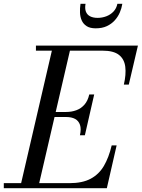

<svg xmlns="http://www.w3.org/2000/svg" viewBox="-65 -990 746 1010"><path d="M40 0 214 -750H309L135 0ZM-45 0V-26.5H300Q368.5 -26.5 412 -49.8Q455.5 -73 481.5 -117.2Q507.5 -161.5 522.5 -225H548.5L497 0ZM355.5 -278.5Q363 -312 355.8 -333.2Q348.5 -354.5 330 -364.5Q311.5 -374.5 283 -374.5H212V-401H283Q311.5 -401 336.2 -410Q361 -419 379 -439.2Q397 -459.5 404.5 -493H430.5L381.5 -278.5ZM586.5 -545Q599 -598.5 594 -638.8Q589 -679 560.8 -701.2Q532.5 -723.5 474 -723.5H124V-750H660.5L612.5 -545ZM438.5 -841Q408.5 -841 390.8 -852.5Q373 -864 364.8 -882.8Q356.5 -901.5 355.8 -924.2Q355 -947 358.5 -970H385Q380.5 -945.5 386.8 -929Q393 -912.5 409 -904.2Q425 -896 448.5 -896Q472 -896 494 -904.2Q516 -912.5 531.8 -929Q547.5 -945.5 552.5 -970H578.5Q575 -947 565.2 -924.2Q555.5 -901.5 538.5 -882.8Q521.5 -864 497 -852.5Q472.5 -841 438.5 -841Z"/></svg>

Font: Bodoni Moda 9pt
Style: Italic
Weight: 400
Italic angle: -13°
Designer: Owen Earl
Foundry: indestructible type
Version: Version 2.005